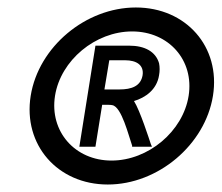

<svg xmlns="http://www.w3.org/2000/svg" viewBox="-20 -482 592 513"><path d="M62 -226C41 -95 134 11 268 11C402 11 528 -95 549 -226C570 -357 477 -462 343 -462C209 -462 83 -357 62 -226ZM127 -226C142 -321 235 -398 333 -398C431 -398 499 -321 484 -226C469 -131 376 -53 278 -53C180 -53 112 -131 127 -226ZM192 -90H235L253 -202H262C269 -202 276 -202 280 -201C305 -197 324 -118 333 -93V-90H386L383 -97C379 -109 354 -187 338 -212C368 -221 399 -242 405 -281C407 -292 407 -303 405 -313C396 -344 367 -360 325 -360H235ZM259 -243 272 -321H314C345 -321 365 -308 361 -281C356 -252 332 -243 299 -243Z"/></svg>

Font: Charger Sport
Style: SeBdObl
Weight: 600
Designer: Jasper
Foundry: Cannot Into Space Fonts
Version: Version 1.1